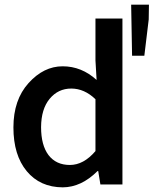

<svg xmlns="http://www.w3.org/2000/svg" viewBox="-20 -785 654 817"><path d="M594.2 -547.9H542L538.1 -765.1H613.8L612.8 -702.1ZM154.8 -244.1Q154.8 -167 186.5 -125Q218.8 -83 277.3 -83Q335.9 -83 386.2 -142.1V-362.8Q338.9 -408.2 283.2 -408.2Q227.5 -408.2 191.4 -364.7Q155.3 -321.3 154.8 -244.1ZM391.1 -444.8 386.2 -527.8V-706.1H501V0H407.2L397.9 -57.1H395Q326.2 11.7 247.1 12.2Q150.4 11.7 93.8 -56.6Q37.1 -125 37.1 -242.7Q37.1 -360.4 101.6 -431.6Q166 -502.9 246.6 -502.9Q327.1 -502.9 391.1 -444.8Z"/></svg>

Font: SourceCodePro-Semibold
Style: Regular
Weight: 600
Monospace: yes
Designer: Paul D. Hunt
Foundry: Adobe Systems Incorporated
Version: Version 1.009;PS 1.000;hotconv 1.0.70;makeotf.lib2.5.5900